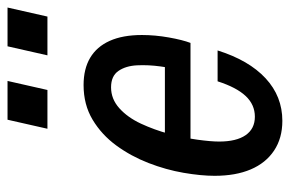

<svg xmlns="http://www.w3.org/2000/svg" viewBox="-150 -610 770 510"><g transform="rotate(-90 235.0 -355.0)"><path d="M169 10Q123 10 90 -12Q57 -34 40 -74Q23 -114 23 -170Q23 -206 31 -252.5Q39 -299 57 -345.5Q75 -392 103.5 -431Q132 -470 172 -494Q212 -518 264 -518Q307 -518 336.5 -500.5Q366 -483 381.5 -448.5Q397 -414 397 -363Q397 -328 390.5 -291.5Q384 -255 376 -234H89L103 -302H338L302 -255Q309 -281 313.5 -313.5Q318 -346 316.5 -376Q315 -406 301.5 -425.5Q288 -445 258 -445Q227 -445 202.5 -423Q178 -401 161.5 -365.5Q145 -330 134.5 -291Q124 -252 119 -216Q114 -180 114 -158Q114 -112 131 -87.5Q148 -63 180 -63Q212 -63 235 -87.5Q258 -112 274 -162H356Q330 -79 282 -34.5Q234 10 169 10ZM343 -614 367 -720H470L446 -614ZM148 -614 172 -720H275L251 -614Z"/></g></svg>

Font: Instrument Sans Condensed Medium
Style: Italic
Weight: 500
Width: 3
Italic angle: -13°
Designer: Rodrigo Fuenzalida
Foundry: fragTYPE
Version: Version 1.000;gftools[0.9.28]